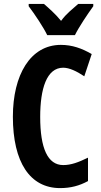

<svg xmlns="http://www.w3.org/2000/svg" viewBox="-20 -954 518 984"><path d="M222 -774H364C384 -815 429 -882 458 -922V-934H381C355 -910 321 -886 293 -847C264 -883 227 -915 205 -934H127V-922C157 -883 204 -812 222 -774ZM304 -607C335 -607 373 -589 412 -563L450 -677C400 -706 350 -724 292 -724C135 -724 46 -569 46 -356C46 -122 134 10 288 10C342 10 387 -2 431 -26V-146C382 -122 344 -108 304 -108C224 -108 186 -195 186 -355C186 -499 219 -607 304 -607Z"/></svg>

Font: Noto Sans Malayalam ExtraCondensed
Style: Bold
Weight: 700
Width: 2
Designer: Jelle Bosma - Monotype Design Team
Foundry: Monotype Imaging Inc.
Version: Version 2.104